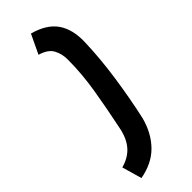

<svg xmlns="http://www.w3.org/2000/svg" viewBox="-342 -924 1150 1150"><g transform="rotate(-45 233.0 -349.0)"><path d="M78 191 42 65Q108 47 145.5 3.5Q183 -40 197 -111Q226 -250 247 -376.5Q268 -503 268 -624Q268 -672 247 -710.5Q226 -749 164 -767L222 -889Q326 -861 371.5 -796Q417 -731 414 -626Q410 -491 388.5 -343Q367 -195 336 -56Q309 44 246 108Q183 172 78 191Z"/></g></svg>

Font: Finlandica
Style: Bold Italic
Weight: 700
Italic angle: -8°
Designer: Niklas Ekholm, Juho Hiilivirta, Jaakko Suomalainen
Foundry: Helsinki Type Studio
Version: Version 1.064; ttfautohint (v1.8.4.7-5d5b)